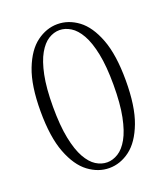

<svg xmlns="http://www.w3.org/2000/svg" viewBox="-138 -833 817 942"><g transform="rotate(-20 271.0 -361.5)"><path d="M271 14Q214 14 163 -24Q112 -62 80 -145Q48 -228 48 -363Q48 -497 80 -579.5Q112 -662 163 -699.5Q214 -737 271 -737Q329 -737 379.5 -699.5Q430 -662 461.5 -579.5Q493 -497 493 -363Q493 -228 461.5 -145Q430 -62 379.5 -24Q329 14 271 14ZM271 -16Q300 -16 328.5 -33.5Q357 -51 379.5 -91Q402 -131 415.5 -198Q429 -265 429 -363Q429 -460 415.5 -526Q402 -592 379.5 -631.5Q357 -671 328.5 -688.5Q300 -706 271 -706Q241 -706 213 -688.5Q185 -671 162.5 -631.5Q140 -592 126.5 -526Q113 -460 113 -363Q113 -265 126.5 -198Q140 -131 162.5 -91Q185 -51 213 -33.5Q241 -16 271 -16Z"/></g></svg>

Font: Noto Serif SC ExtraLight
Style: Regular
Weight: 200
Designer: Ryoko NISHIZUKA 西塚涼子 (kana & ideographs); Frank Grießhammer (Latin, Greek & Cyrillic); Wenlong ZHANG 张文龙 (bopomofo); San
Foundry: Adobe
Version: Version 2.002-H1;hotconv 1.1.0;makeotfexe 2.6.0